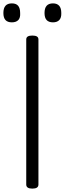

<svg xmlns="http://www.w3.org/2000/svg" viewBox="-22 -1100 382 1134"><path d="M169 14Q151 14 142 8Q133 2 133 -10V-867Q133 -879 142 -884.5Q151 -890 169 -890Q187 -890 196 -884.5Q205 -879 205 -867V-10Q205 2 196 8Q187 14 169 14ZM48 -968Q23 -968 10.5 -981.5Q-2 -995 -2 -1023Q-2 -1052 10.5 -1066Q23 -1080 48 -1080Q73 -1080 85 -1066Q97 -1052 97 -1023Q99 -995 86 -981.5Q73 -968 48 -968ZM291 -968Q266 -968 253.5 -981.5Q241 -995 241 -1023Q241 -1052 253.5 -1066Q266 -1080 291 -1080Q315 -1080 327.5 -1066Q340 -1052 340 -1023Q341 -995 328 -981.5Q315 -968 291 -968Z"/></svg>

Font: Playwrite GB S Light
Style: Regular
Weight: 300
Designer: Veronika Burian, José Scaglione
Foundry: TypeTogether
Version: Version 1.002